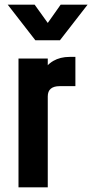

<svg xmlns="http://www.w3.org/2000/svg" viewBox="-20 -800 394 820"><path d="M59 0V-550H184V-460L161 -487Q177.5 -522.5 207.5 -539.8Q237.5 -557 277 -557H302V-432H234Q210 -432 197 -421.2Q184 -410.5 184 -388V0ZM131 -628 13 -780H128L184 -702L239 -780H354L236 -628Z"/></svg>

Font: Mohave Light
Style: Regular
Weight: 300
Designer: Gumpita Rahayu
Foundry: Tokotype
Version: Version 2.003